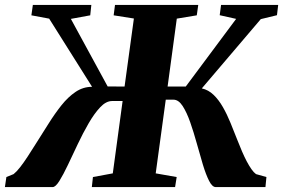

<svg xmlns="http://www.w3.org/2000/svg" viewBox="-45 -763 1154 783"><path d="M-25 0 -19 -41 10.5 -53Q22.5 -62.5 37 -81Q51.5 -99.5 67.8 -124.5Q84 -149.5 101 -176.5Q127 -217.5 152.8 -258.5Q178.5 -299.5 205.5 -333.5Q232.5 -367.5 263.2 -388.2Q294 -409 330.5 -409L155.5 -687L83 -700.5L89 -743H327.5L323 -700.5L244 -686L394 -410.5L463 -410L501 -687.5L418.5 -700.5L424 -743H763.5L757.5 -700.5L676 -687L638.5 -410H712.5L918 -686L851 -701L856.5 -743H1089.5L1084.5 -701L1018.5 -685L778 -402.5Q805 -396.5 826 -376.2Q847 -356 864 -326.2Q881 -296.5 895.2 -261.5Q909.5 -226.5 923 -192Q932.5 -167.5 942 -145.5Q951.5 -123.5 961.2 -105Q971 -86.5 980.5 -73Q990 -59.5 999 -53L1041.5 -41L1037.5 0H835Q820.5 0 807.5 -25.8Q794.5 -51.5 782.2 -92.2Q770 -133 757.5 -178.2Q745 -223.5 730.8 -264.2Q716.5 -305 699.8 -330.8Q683 -356.5 662.5 -356.5H631L590 -56L675.5 -41L669 0H329.5L334 -41L415 -56L455 -351H412Q387.5 -351 363.5 -325.5Q339.5 -300 316.5 -260.2Q293.5 -220.5 272.2 -175.5Q251 -130.5 232 -90.5Q213 -50.5 197.2 -25.2Q181.5 0 169.5 0Z"/></svg>

Font: Merriweather 60pt Black
Style: Italic
Weight: 900
Italic angle: -7.8°
Version: Version 2.101